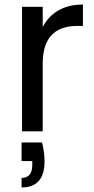

<svg xmlns="http://www.w3.org/2000/svg" viewBox="-20 -578 413 845"><path d="M168 -459C168 -459 168 -548 168 -548C168 -548 77 -548 77 -548C77 -548 77 0 77 0C77 0 168 0 168 0C168 0 168 -298 168 -298C168 -298 168 -298 168 -298C168 -409 219 -464 321 -464C321 -464 345 -464 345 -464C345 -464 345 -558 345 -558C345 -558 345 -558 345 -558C302 -558 266 -549 237 -532C207 -515 184 -490 168 -459ZM75 49C75 49 75 131 75 131C75 131 122 131 122 131C122 131 122 149 122 149C122 149 122 149 122 149C122 186 106 205 75 205C75 205 75 247 75 247C75 247 75 247 75 247C142 247 176 209 176 132C176 132 176 132 176 132C176 104 172 76 165 49C165 49 75 49 75 49Z"/></svg>

Font: Girnar Poppins
Style: Regular
Weight: 500
Designer: Ninad Kale (Devanagari), Jonny Pinhorn (Latin)
Foundry: Indian Type Foundry
Version: ""